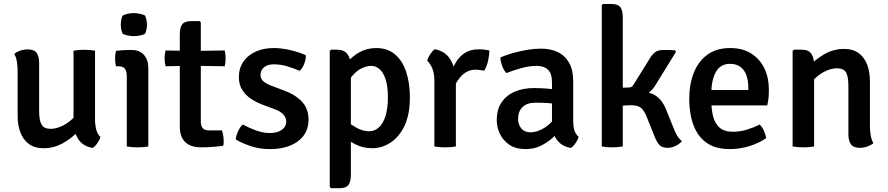

<svg xmlns="http://www.w3.org/2000/svg" viewBox="-20 -756 4582 991"><path d="M470.5 -140Q470.5 -112 476.8 -87.2Q483 -62.5 498.5 -49Q494.5 -34 483 -17.5Q471.5 -1 458.5 7.5Q407 -1 383.2 -39.2Q359.5 -77.5 359.5 -128V-494.5Q383 -499 415 -499Q446 -499 470.5 -494.5ZM71 -386Q71 -412.5 67.5 -436.2Q64 -460 53.5 -477.5Q65.5 -488 84.2 -494.5Q103 -501 123.5 -501Q156 -501 169 -483.2Q182 -465.5 182 -431V-182.5Q182 -135 194.5 -113Q207 -91 241.5 -91Q265.5 -91 293.2 -102.5Q321 -114 346.5 -135.8Q372 -157.5 387.5 -187.5V-83Q354 -45 306.5 -18Q259 9 205 9Q158.5 9 129 -13Q99.5 -35 85.2 -72.8Q71 -110.5 71 -157Z M745.5 0Q721.5 4.5 690 4.5Q658.5 4.5 634.5 0V-361.5Q634.5 -387.5 625 -400.8Q615.5 -414 590.5 -414H578.5Q574 -433 574 -453Q574 -462.5 575 -472.8Q576 -483 578.5 -493.5Q598 -496 616 -497Q634 -498 645.5 -498H660.5Q700 -498 722.8 -473Q745.5 -448 745.5 -404.5ZM603.5 -629Q603.5 -655 613 -675.5Q623 -681 639.2 -684.8Q655.5 -688.5 671 -688.5Q685.5 -688.5 703 -684.8Q720.5 -681 729 -675.5Q733 -666 735.8 -653Q738.5 -640 738.5 -629Q738.5 -603 729 -582Q721 -576.5 703.2 -573Q685.5 -569.5 671 -569.5Q655.5 -569.5 638.8 -573Q622 -576.5 613 -582Q603.5 -603 603.5 -629Z M908 -577Q908 -614.5 920.8 -630.8Q933.5 -647 968 -647H1010.5L1016.5 -641V-126.5Q1016.5 -106.5 1026.2 -94.8Q1036 -83 1058.5 -83H1125.5Q1134.5 -57.5 1134.5 -27.5Q1134.5 -21.5 1134.2 -15Q1134 -8.5 1132 -3.5Q1107 0 1077.2 2.2Q1047.5 4.5 1018 4.5Q964.5 4.5 936.2 -22.5Q908 -49.5 908 -103.5ZM1140 -495.5Q1144.5 -474.5 1144.5 -455Q1144.5 -434 1140 -414L973 -416.5L834.5 -414Q829.5 -434 829.5 -455Q829.5 -474.5 834.5 -495.5L974.5 -493Z M1197 -36Q1198 -55 1208.5 -77.8Q1219 -100.5 1232.5 -113.5Q1264.5 -96.5 1300.5 -83Q1336.5 -69.5 1373 -69.5Q1412 -69.5 1434.8 -86Q1457.5 -102.5 1457.5 -128Q1457.5 -148 1442.5 -164.8Q1427.5 -181.5 1397.5 -192.5L1339.5 -214Q1305 -226.5 1276.2 -245.5Q1247.5 -264.5 1230.2 -292Q1213 -319.5 1213 -357.5Q1213 -404 1236.2 -437.8Q1259.5 -471.5 1300.2 -489.8Q1341 -508 1392.5 -508Q1434 -508 1480.8 -496.8Q1527.5 -485.5 1558.5 -471Q1559.5 -450.5 1550.2 -426.5Q1541 -402.5 1526.5 -390.5Q1499.5 -402.5 1464.2 -413.2Q1429 -424 1392 -424Q1361.5 -424 1343 -409Q1324.5 -394 1324.5 -369.5Q1324.5 -350 1339 -336.8Q1353.5 -323.5 1383 -312.5L1444.5 -289.5Q1501 -269.5 1536.8 -233Q1572.5 -196.5 1572.5 -137.5Q1572.5 -67.5 1518 -27Q1463.5 13.5 1373.5 13.5Q1320.5 13.5 1275.2 -1.5Q1230 -16.5 1197 -36Z M1721 -499.5Q1756.5 -499.5 1773.8 -476Q1791 -452.5 1791 -411V145.5Q1791 182.5 1778.2 199Q1765.5 215.5 1730.5 215.5H1688.5L1682 209V-493L1688.5 -499.5ZM2095.5 -253Q2095.5 -164.5 2067.8 -106.5Q2040 -48.5 1995.5 -19.8Q1951 9 1902.5 9Q1854 9 1814 -11.2Q1774 -31.5 1739 -56L1753 -141.5Q1781.5 -119 1816.2 -98.8Q1851 -78.5 1886 -78.5Q1913.5 -78.5 1935.2 -98Q1957 -117.5 1969.5 -156.2Q1982 -195 1982 -253.5Q1982 -311.5 1970.2 -347Q1958.5 -382.5 1939 -399.2Q1919.5 -416 1896 -416Q1872.5 -416 1845.8 -403Q1819 -390 1796 -361.8Q1773 -333.5 1760 -287L1737 -365.5Q1746 -400 1771.8 -432.8Q1797.5 -465.5 1836.2 -486.8Q1875 -508 1922 -508Q1980 -508 2018.5 -475.5Q2057 -443 2076.2 -385.8Q2095.5 -328.5 2095.5 -253Z M2506 -495Q2506 -473.5 2499.5 -443.5Q2493 -413.5 2479 -391Q2468.5 -393.5 2458 -394.5Q2447.5 -395.5 2436.5 -396.5Q2409.5 -396.5 2389 -385.2Q2368.5 -374 2353.8 -356Q2339 -338 2328.8 -315.8Q2318.5 -293.5 2311 -271.5L2295.5 -291Q2297 -327 2305.5 -364Q2314 -401 2331.8 -432.2Q2349.5 -463.5 2378.8 -482.5Q2408 -501.5 2451 -501.5Q2466 -501.5 2478.8 -500Q2491.5 -498.5 2506 -495ZM2185 -443Q2189 -458.5 2200.5 -476Q2212 -493.5 2224 -502Q2277 -492 2303 -451.5Q2329 -411 2333 -349.5V0Q2309 4.5 2278 4.5Q2246.5 4.5 2222 0V-340Q2222 -380.5 2210 -406Q2198 -431.5 2185 -443Z M2544 -135Q2544 -192 2569.8 -229Q2595.5 -266 2639 -283.8Q2682.5 -301.5 2736.5 -301.5Q2763.5 -301.5 2798.8 -299.2Q2834 -297 2864 -290V-216.5Q2838 -222.5 2805 -224.2Q2772 -226 2744 -226Q2700.5 -226 2677.2 -203.5Q2654 -181 2654 -142.5Q2654 -113.5 2670.5 -93.2Q2687 -73 2718 -73Q2753.5 -73 2792.8 -98Q2832 -123 2859 -170.5L2875.5 -88.5Q2857.5 -67 2831.2 -43.5Q2805 -20 2770.2 -3.2Q2735.5 13.5 2692 13.5Q2642 13.5 2609.2 -8.8Q2576.5 -31 2560.2 -65Q2544 -99 2544 -135ZM2966.5 -49.5Q2962.5 -34.5 2951 -17.8Q2939.5 -1 2926.5 7.5Q2893 2 2872.2 -15.5Q2851.5 -33 2841.2 -57.2Q2831 -81.5 2829 -108V-331.5Q2829 -376.5 2808.2 -396.2Q2787.5 -416 2749.5 -416Q2712.5 -416 2672.8 -405Q2633 -394 2593.5 -379Q2580.5 -392.5 2572 -415.5Q2563.5 -438.5 2562.5 -459.5Q2591 -472 2627.2 -482.2Q2663.5 -492.5 2701.5 -498.8Q2739.5 -505 2773 -505Q2821.5 -505 2858.8 -487.2Q2896 -469.5 2917.2 -432.5Q2938.5 -395.5 2938.5 -337V-132.5Q2938.5 -105 2944.2 -84.8Q2950 -64.5 2966.5 -49.5Z M3194.5 0Q3171 4.5 3139.5 4.5Q3110.5 4.5 3086 0V-729L3092.5 -735.5H3134.5Q3169.5 -735.5 3182 -719Q3194.5 -702.5 3194.5 -665.5ZM3452 -106.5Q3463.5 -75 3474.8 -56.2Q3486 -37.5 3500 -27.5Q3488 -13.5 3467.5 -3.2Q3447 7 3425.5 7Q3397 7 3383.2 -8Q3369.5 -23 3358 -53L3319.5 -149Q3304.5 -187 3287.5 -200Q3270.5 -213 3238 -213Q3223 -213 3207.8 -211.8Q3192.5 -210.5 3175 -208.5L3138.5 -205V-284.5H3275.5Q3330 -284.5 3364.5 -262Q3399 -239.5 3419 -188ZM3364.5 -319Q3344 -283.5 3311.8 -267.2Q3279.5 -251 3233.5 -251H3150V-302L3225.5 -304.5Q3234.5 -304.5 3240 -308Q3245.5 -311.5 3250.5 -320L3332.5 -452Q3345.5 -474.5 3361 -486.2Q3376.5 -498 3403 -498Q3420 -498 3433.8 -497.8Q3447.5 -497.5 3463 -496.5L3469 -488.5Z M3607 -212V-291.5H3842.5V-304.5Q3842.5 -337.5 3833.2 -365.2Q3824 -393 3803 -409.8Q3782 -426.5 3748 -426.5Q3699 -426.5 3675.2 -385.2Q3651.5 -344 3651.5 -271V-237Q3651.5 -191.5 3660.8 -155Q3670 -118.5 3694 -97.2Q3718 -76 3763 -76Q3800.5 -76 3835 -86.8Q3869.5 -97.5 3901.5 -113Q3914.5 -100 3923.2 -80Q3932 -60 3934.5 -43Q3898.5 -17.5 3848.5 -2Q3798.5 13.5 3746.5 13.5Q3686 13.5 3645.5 -7.8Q3605 -29 3581.5 -65.8Q3558 -102.5 3547.8 -149Q3537.5 -195.5 3537.5 -246Q3537.5 -321 3560.8 -380Q3584 -439 3630.8 -473.5Q3677.5 -508 3748.5 -508Q3813.5 -508 3858 -479.5Q3902.5 -451 3925.5 -402.8Q3948.5 -354.5 3948.5 -294.5Q3948.5 -269 3946.8 -251.2Q3945 -233.5 3940 -212Z M4119.5 -499.5Q4153.5 -499.5 4167.8 -478.2Q4182 -457 4182 -420V0Q4158.5 4.5 4127 4.5Q4095.5 4.5 4071 0V-493L4077.5 -499.5ZM4470 -108.5Q4470 -82 4474 -58.2Q4478 -34.5 4488 -17Q4475.5 -6.5 4457 0.2Q4438.5 7 4418.5 7Q4385.5 7 4372.2 -11Q4359 -29 4359 -63.5V-312Q4359 -360 4347 -381.8Q4335 -403.5 4299.5 -403.5Q4276 -403.5 4248 -392Q4220 -380.5 4195 -359Q4170 -337.5 4154 -307V-411.5Q4188 -449.5 4235.2 -476.5Q4282.5 -503.5 4336.5 -503.5Q4383 -503.5 4412.5 -481.5Q4442 -459.5 4456 -422Q4470 -384.5 4470 -337.5Z"/></svg>

Font: Signika Negative Medium
Style: Regular
Weight: 500
Designer: Anna Giedry
Foundry: Anna Giedry
Version: Version 2.001